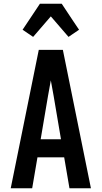

<svg xmlns="http://www.w3.org/2000/svg" viewBox="-20 -1000 540 1020"><path d="M37 0 186 -735H314L463 0H349L321 -164H179L151 0ZM304 -260 265 -490Q261 -511 257.5 -531.5Q254 -552 250 -573Q246 -552 242.5 -531.5Q239 -511 235 -490L196 -260ZM156 -804 100 -842 192 -980H308L369 -888L400 -842L344 -804L250 -913Z"/></svg>

Font: Iosevka Fixed
Style: Bold
Weight: 700
Monospace: yes
Designer: Belleve Invis
Foundry: Belleve Invis
Version: Version 32.3.0